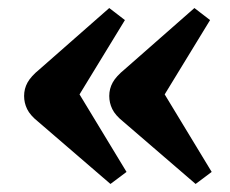

<svg xmlns="http://www.w3.org/2000/svg" viewBox="-20 -504 573 478"><path d="M467 -46 287 -201Q267 -217 259.5 -232.5Q252 -248 252 -265Q252 -283 260.5 -298.5Q269 -314 291 -332L464 -484L503 -454L390 -269L507 -76ZM255 -46 75 -201Q55 -217 47.5 -232.5Q40 -248 40 -265Q40 -283 48.5 -298.5Q57 -314 79 -332L252 -484L291 -454L178 -269L295 -76Z"/></svg>

Font: Literata 36pt
Style: Bold
Weight: 700
Designer: Latin by Veronika Burian and Jose Scaglione. Greek by Irene Vlachou. Cyrillic by Vera Evstafieva.
Foundry: TypeTogether
Version: Version 3.002